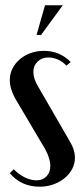

<svg xmlns="http://www.w3.org/2000/svg" viewBox="-20 -696 304 725"><path d="M231 -448Q217 -463 199 -471Q181 -479 163 -479Q138 -479 122 -463.5Q106 -448 106 -424Q106 -399 124 -369L242 -165Q263 -131 263 -100Q263 -78 252.5 -58Q242 -38 223.5 -23Q205 -8 181 0.5Q157 9 130 9Q60 9 17 -42L32 -57Q51 -37 74 -26Q97 -15 118 -15Q141 -15 155.5 -30Q170 -45 170 -69Q170 -103 141 -149L41 -318Q17 -359 17 -394Q17 -417 27 -437Q37 -457 54.5 -472Q72 -487 95.5 -495.5Q119 -504 146 -504Q205 -504 247 -462ZM118 -564 150 -676H217L135 -564Z"/></svg>

Font: Moniqa Narrow Heading
Style: Bold
Weight: 700
Width: 4
Designer: Rajesh Rajput
Foundry: Rajesh Rajput
Version: Version 1.000